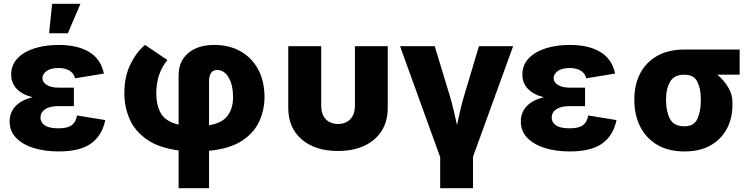

<svg xmlns="http://www.w3.org/2000/svg" viewBox="-20 -790 3990 1014"><path d="M290 9.8Q215.8 9.8 157.2 -8.5Q98.6 -26.9 64.7 -62.3Q30.8 -97.7 30.8 -148.9Q30.8 -195.3 61.3 -228.5Q91.8 -261.7 152.3 -276.4Q98.1 -290 68.6 -320.6Q39.1 -351.1 39.1 -396.5Q39.1 -446.8 72.3 -481.7Q105.5 -516.6 162.1 -534.7Q218.8 -552.7 289.6 -552.7Q390.6 -552.7 451.9 -514.9Q513.2 -477.1 528.8 -401.4L376.5 -376.5Q370.6 -401.4 348.6 -416Q326.7 -430.7 288.6 -430.7Q247.1 -430.7 225.6 -414.6Q204.1 -398.4 204.1 -377.4Q204.1 -355.5 227.3 -341.3Q250.5 -327.1 289.1 -327.1H370.1V-229.5H289.1Q242.2 -229.5 218 -212.9Q193.8 -196.3 193.8 -168.9Q193.8 -143.6 216.6 -127.9Q239.3 -112.3 289.1 -112.3Q336.9 -112.3 358.9 -128.7Q380.9 -145 386.7 -180.2L536.1 -155.8Q519 -73.2 460.2 -31.7Q401.4 9.8 290 9.8ZM239.3 -614.3 255.4 -770H404.8L338.4 -614.3Z M923.3 204.1V4.4Q816.4 -9.8 753.7 -54.7Q690.9 -99.6 663.8 -163.1Q636.7 -226.6 636.7 -297.4Q636.7 -386.7 669.9 -452.6Q703.1 -518.6 746.1 -552.7L864.3 -472.7Q836.4 -440.4 821 -396.7Q805.7 -353 805.2 -297.4Q805.2 -236.3 829.1 -192.6Q853 -148.9 923.3 -131.8V-392.6Q923.8 -467.8 974.9 -510.3Q1025.9 -552.7 1111.8 -552.7Q1190.9 -552.7 1250.5 -519Q1310.1 -485.4 1343.3 -423.6Q1376.5 -361.8 1377 -278.3Q1377 -210 1349.1 -148.9Q1321.3 -87.9 1257.3 -46.1Q1193.4 -4.4 1084 6.3V204.1ZM1084 -128.4Q1153.8 -140.6 1182.4 -179.2Q1210.9 -217.8 1210.9 -278.3Q1210.4 -341.8 1187.3 -381.1Q1164.1 -420.4 1126 -420.4Q1105.5 -420.4 1094.7 -404.8Q1084 -389.2 1084 -362.8Z M1764.6 7.3Q1644.5 7.3 1573.5 -53.7Q1502.4 -114.7 1502.4 -220.2V-545.9H1676.3V-231.9Q1676.3 -186 1700.4 -160.6Q1724.6 -135.3 1765.1 -135.3Q1805.7 -135.3 1830.1 -160.6Q1854.5 -186 1854.5 -231.9V-545.9H2027.8V-220.2Q2027.8 -149.9 1995.6 -98.9Q1963.4 -47.9 1904.3 -20.3Q1845.2 7.3 1764.6 7.3Z M2304.7 204.1V40L2092.8 -545.9H2275.9L2356.4 -281.2Q2367.2 -244.1 2376.2 -206.5Q2385.3 -168.9 2393.6 -129.4Q2401.9 -168.9 2410.6 -206.5Q2419.4 -244.1 2430.2 -281.2L2509.3 -545.9H2689.9L2478 38.1V204.1Z M2989.7 9.8Q2915.5 9.8 2856.9 -8.5Q2798.3 -26.9 2764.4 -62.3Q2730.5 -97.7 2730.5 -148.9Q2730.5 -195.3 2761 -228.5Q2791.5 -261.7 2852.1 -276.4Q2797.9 -290 2768.3 -320.6Q2738.8 -351.1 2738.8 -396.5Q2738.8 -446.8 2772 -481.7Q2805.2 -516.6 2861.8 -534.7Q2918.5 -552.7 2989.3 -552.7Q3090.3 -552.7 3151.6 -514.9Q3212.9 -477.1 3228.5 -401.4L3076.2 -376.5Q3070.3 -401.4 3048.3 -416Q3026.4 -430.7 2988.3 -430.7Q2946.8 -430.7 2925.3 -414.6Q2903.8 -398.4 2903.8 -377.4Q2903.8 -355.5 2927 -341.3Q2950.2 -327.1 2988.8 -327.1H3069.8V-229.5H2988.8Q2941.9 -229.5 2917.7 -212.9Q2893.6 -196.3 2893.6 -168.9Q2893.6 -143.6 2916.3 -127.9Q2939 -112.3 2988.8 -112.3Q3036.6 -112.3 3058.6 -128.7Q3080.6 -145 3086.4 -180.2L3235.8 -155.8Q3218.8 -73.2 3159.9 -31.7Q3101.1 9.8 2989.7 9.8Z M3330.1 -258.8V-269.5Q3330.6 -343.3 3360.8 -401.9Q3391.1 -460.4 3450 -494.4Q3508.8 -528.3 3594.2 -528.3H3886.2V-395.5H3768.1Q3801.8 -368.2 3825.2 -329.8Q3848.6 -291.5 3848.1 -249V-238.3Q3848.6 -166.5 3819.1 -110.6Q3789.6 -54.7 3733.2 -22.5Q3676.8 9.8 3595.7 9.8Q3509.8 9.8 3450.7 -25.4Q3391.6 -60.5 3361.1 -121.3Q3330.6 -182.1 3330.1 -258.8ZM3497.6 -269.5V-258.8Q3497.6 -201.7 3518.1 -162.4Q3538.6 -123 3595.7 -123Q3645 -123 3663.1 -162.4Q3681.2 -201.7 3681.2 -258.8V-269.5Q3681.2 -320.8 3663.1 -358.2Q3645 -395.5 3594.2 -395.5Q3540 -395.5 3518.8 -358.2Q3497.6 -320.8 3497.6 -269.5Z"/></svg>

Font: Inter Extra Bold
Style: Regular
Weight: 800
Designer: Rasmus Andersson
Foundry: rsms
Version: Version 4.000;git-3c8e0fc